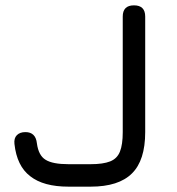

<svg xmlns="http://www.w3.org/2000/svg" viewBox="-20 -698 662 718"><path d="M319 0C319 0 319 0 319 0C389 0 440.5 -16.5 473.5 -49.5C506.5 -82 523 -133.5 523 -204C523 -204 523 -636 523 -636C523 -636 523 -636 523 -636C523 -664 509 -678 481 -678C481 -678 481 -678 481 -678C453 -678 439 -664 439 -636C439 -636 439 -204 439 -204C439 -204 439 -204 439 -204C439 -172.5 435.5 -148.5 428.5 -131C421.5 -113.5 409.5 -101.5 392 -94.5C374.5 -87.5 350 -84 319 -84C319 -84 236 -84 236 -84C236 -84 236 -84 236 -84C196.5 -84 168 -89.5 150.5 -100.5C133 -111 122 -131.5 118 -162C118 -162 118 -162 118 -162C115 -190 100.5 -204 75 -204C75 -204 75 -204 75 -204C61 -204 50.5 -200 43 -192.5C35.5 -185 32.5 -174 34 -160C34 -160 34 -160 34 -160C40 -105 59.5 -64.5 93 -39C126 -13 173.5 0 236 0C236 0 319 0 319 0Z"/></svg>

Font: Jura-Fortis-Bold
Style: Bold
Weight: 500
Designer: Daniel Johnson, Alexei Vanyashin, Mirko Velimirovic
Foundry: Daniel Johnson
Version: ""